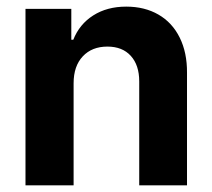

<svg xmlns="http://www.w3.org/2000/svg" viewBox="-20 -557 638 577"><path d="M201.2 0H56.6V-530.3H194.3V-437.5H200.2Q218.8 -484.4 260.3 -510.7Q301.8 -537.1 359.4 -537.1Q414.6 -537.1 456.1 -513.2Q497.6 -489.3 520 -444.1Q542.5 -398.9 542 -337.9V0H398.4V-312.5Q398.4 -361.3 373 -389.2Q347.7 -417 302.7 -417Q256.3 -417 228.8 -387.7Q201.2 -358.4 201.2 -306.6Z"/></svg>

Font: Pretendard Std
Style: Bold
Weight: 700
Designer: Base glyphs from Inter by Rasmus Andersson; Hangeul glyphs from Noto Sans CJK(Source Han Sans) by Jang Soo-young and Kan
Foundry: Kil Hyung-jin
Version: Version 1.309